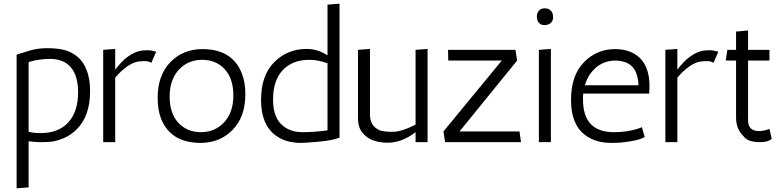

<svg xmlns="http://www.w3.org/2000/svg" viewBox="-20 -770 4243 1040"><path d="M135 -5V245L70 250V-474Q92 -481 137.5 -495Q183 -509 234.5 -509Q286 -509 323.5 -500.5Q361 -492 393 -468Q468 -410 468 -276Q468 -142 396 -70Q363 -37 322.5 -20.5Q282 -4 253 -2Q224 0 196 0Q168 0 135 -5ZM135 -56Q165 -49 199 -49Q297 -49 350 -107Q403 -165 403 -270Q403 -375 349 -420Q311 -451 251.5 -451Q192 -451 135 -434Z M800 -430Q784 -439 766 -439Q748 -439 746 -438Q708 -438 669.5 -410.5Q631 -383 604 -349V0H539V-500L604 -505V-393Q641 -440 667 -459Q715 -495 759 -497Q765 -498 781 -498Q797 -498 826 -490Z M852 -128Q834 -176 834 -240Q834 -363 903 -433.5Q972 -504 1076 -504Q1239 -504 1290 -372Q1309 -324 1309 -260Q1309 -137 1240 -66.5Q1171 4 1067 4Q904 4 852 -128ZM899 -247Q899 -155 946.5 -104.5Q994 -54 1069 -54Q1144 -54 1194 -107.5Q1244 -161 1244 -253Q1244 -345 1197 -395.5Q1150 -446 1074.5 -446Q999 -446 949 -392.5Q899 -339 899 -247Z M1642 -505Q1701 -505 1754 -470V-745L1819 -750V-23H1814Q1783 -10 1710.5 -3Q1638 4 1610 4Q1526 4 1471 -38Q1394 -96 1394 -229Q1394 -362 1465.5 -433.5Q1537 -505 1642 -505ZM1754 -427Q1704 -446 1656 -446Q1564 -446 1511.5 -390Q1459 -334 1459 -231Q1459 -128 1516 -86Q1557 -54 1619.5 -54Q1682 -54 1754 -64Z M2037 -64Q2059 -56 2107 -56Q2155 -56 2231 -95V-500L2296 -505V0H2231V-54Q2157 3 2080 3Q1984 3 1941 -54Q1919 -82 1919 -132V-500L1984 -505V-149Q1984 -87 2037 -64Z M2407 -500H2772L2781 -442L2469 -58H2794L2802 0H2391L2382 -58L2698 -442H2408Z M2964 -505V0H2899V-500ZM2929 -634Q2909 -634 2898.5 -647Q2888 -660 2888 -680Q2888 -700 2899.5 -712.5Q2911 -725 2931 -725Q2951 -725 2963.5 -712.5Q2976 -700 2976 -678Q2976 -656 2962.5 -645Q2949 -634 2929 -634Z M3138 -230Q3138 -54 3306 -54Q3377 -54 3436 -73Q3451 -78 3457 -81L3472 -28Q3437 -7 3345 2Q3319 4 3290 4Q3206 4 3150 -38Q3073 -95 3073 -228Q3073 -361 3142.5 -432.5Q3212 -504 3311 -504Q3410 -504 3460 -440Q3498 -389 3498 -305Q3498 -285 3496 -263H3139Q3138 -255 3138 -246ZM3315 -442Q3253 -442 3209 -404.5Q3165 -367 3148 -308H3439Q3434 -419 3353 -437Q3335 -442 3315 -442Z M3845 -430Q3829 -439 3811 -439Q3793 -439 3791 -438Q3753 -438 3714.5 -410.5Q3676 -383 3649 -349V0H3584V-500L3649 -505V-393Q3686 -440 3712 -459Q3760 -495 3804 -497Q3810 -498 3826 -498Q3842 -498 3871 -490Z M4160 -18Q4142 0 4095 0Q4029 0 4006 -34Q3967 -71 3967 -134V-442H3911L3920 -500H3967V-599L4032 -605V-500H4148V-442H4032V-118Q4032 -60 4092 -60Q4118 -60 4148 -72Z"/></svg>

Font: Antic
Style: Regular
Weight: 400
Version: Version 1.0002